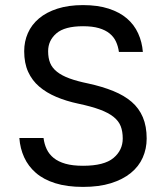

<svg xmlns="http://www.w3.org/2000/svg" viewBox="-20 -727 660 754"><path d="M306 7Q243 7 197 -7.5Q151 -22 121 -48Q91 -74 75 -109Q59 -144 56 -185H151Q154 -161 163.5 -141Q173 -121 191 -106.5Q209 -92 237 -84Q265 -76 306 -76Q389 -76 425.5 -106.5Q462 -137 462 -183Q462 -211 454 -231.5Q446 -252 426 -268Q406 -284 372.5 -296.5Q339 -309 287 -320Q240 -330 201 -346.5Q162 -363 134 -387Q106 -411 90.5 -445Q75 -479 75 -526Q75 -564 89.5 -597Q104 -630 133 -654.5Q162 -679 205.5 -693Q249 -707 306 -707Q364 -707 407 -693Q450 -679 478.5 -654.5Q507 -630 522.5 -596Q538 -562 541 -523H447Q444 -545 435.5 -563.5Q427 -582 410.5 -595.5Q394 -609 368.5 -616.5Q343 -624 306 -624Q234 -624 201.5 -596Q169 -568 169 -526Q169 -499 177 -479.5Q185 -460 204 -445Q223 -430 253 -419Q283 -408 327 -399Q382 -387 425 -369.5Q468 -352 497 -327Q526 -302 541 -266.5Q556 -231 556 -183Q556 -143 540.5 -108Q525 -73 493.5 -47.5Q462 -22 415.5 -7.5Q369 7 306 7Z"/></svg>

Font: Golos UI
Style: Regular
Weight: 400
Designer: A.Korolkova, Vitaly Kuzmin
Foundry: ParaType Ltd
Version: Version 2.000